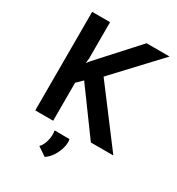

<svg xmlns="http://www.w3.org/2000/svg" viewBox="-221 -869 1139 1235"><g transform="rotate(30 348.5 -251.5)"><path d="M231 -462 227 -426 247 -451 502 -732H673L370 -408L678 0H511L274 -324L231 -282V0H98V-732H231ZM300 229 235 185Q257 164 267 124Q277 84 270 49L381 50Q387 77 378 111.5Q369 146 349.5 177.5Q330 209 300 229Z"/></g></svg>

Font: Reem Kufi Fun SemiBold
Style: Regular
Weight: 600
Designer: Khaled Hosny
Version: Version 1.005